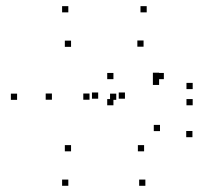

<svg xmlns="http://www.w3.org/2000/svg" viewBox="-20 -576 660 618"><path d="M199.9 -536.2V-556.2H179.9V-536.2ZM35 -254.6V-274.6H15V-254.6ZM199.9 22V2H179.9V22ZM354.2 -254.6V-274.6H334.2V-254.6ZM208.7 -88.9V-108.9H188.7V-88.9ZM147.1 -255V-275H127.1V-255ZM208.7 -425.2V-445.2H188.7V-425.2ZM268.1 -255V-275H248.1V-255ZM447.9 22V2H427.9V22ZM599.4 -134.4V-154.4H579.4V-134.4ZM495 -154V-174H475V-154ZM443.8 -88.9V-108.9H423.8V-88.9ZM382.2 -258.3V-278.3H362.2V-258.3ZM442.1 -425.7V-445.7H422.1V-425.7ZM492.1 -322V-342H472.1V-322ZM492.1 -302.6V-322.6H472.1V-302.6ZM507.4 -321.2V-341.2H487.4V-321.2ZM345.1 -321.2V-341.2H325.1V-321.2ZM345.1 -237.1V-257.1H325.1V-237.1ZM600.2 -237.1V-257.1H580.2V-237.1ZM600.2 -289.2V-309.2H580.2V-289.2ZM452.2 -536.2V-556.2H432.2V-536.2ZM296 -258.3V-278.3H276V-258.3Z"/></svg>

Font: Monaspace Neon Dots Var
Style: Regular
Weight: 400
Designer: Riley Cran and the Lettermatic Team
Version: Version 1.100 (Monaspace Neon Dots)